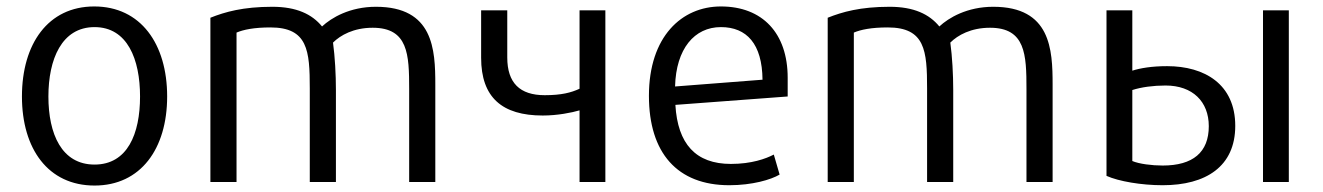

<svg xmlns="http://www.w3.org/2000/svg" viewBox="-20 -562 4100 595"><path d="M498 -263C498 -101 416 13 273 13C129 13 48 -101 48 -263C48 -426 129 -542 272 -542C416 -542 498 -426 498 -263ZM414 -263C414 -378 375 -478 273 -478C171 -478 130 -378 130 -263C130 -147 171 -52 273 -52C375 -52 414 -147 414 -263Z M1329 2H1248V-286C1248 -393 1245 -476 1135 -476C1076 -476 1035 -453 1012 -430C1018 -386 1021 -331 1021 -283V2H940V-288C940 -405 934 -477 818 -477C767 -477 734 -470 713 -461V2H632V-507C677 -525 733 -541 824 -541C899 -541 947 -518 978 -480C1007 -507 1064 -541 1145 -541C1323 -541 1329 -409 1329 -300Z M1856 2H1776V-220C1752 -213 1708 -204 1662 -204C1536 -204 1471 -260 1471 -383V-530H1552V-384C1552 -305 1591 -267 1668 -267C1720 -267 1750 -275 1776 -287V-530H1856Z M2421 -263 2073 -237C2080 -116 2136 -54 2245 -54C2309 -54 2353 -70 2378 -83L2396 -21C2369 -5 2311 12 2240 12C2079 12 1991 -88 1991 -265C1991 -449 2093 -542 2214 -542C2343 -542 2421 -459 2421 -321ZM2343 -315C2342 -426 2294 -478 2214 -478C2132 -478 2075 -411 2072 -294Z M3242 2H3161V-286C3161 -393 3158 -476 3048 -476C2989 -476 2948 -453 2925 -430C2931 -386 2934 -331 2934 -283V2H2853V-288C2853 -405 2847 -477 2731 -477C2680 -477 2647 -470 2626 -461V2H2545V-507C2590 -525 2646 -541 2737 -541C2812 -541 2860 -518 2891 -480C2920 -507 2977 -541 3058 -541C3236 -541 3242 -409 3242 -300Z M3409 -530H3489V-343C3514 -351 3550 -357 3597 -357C3713 -357 3808 -301 3808 -172C3808 -46 3717 12 3583 12C3517 12 3447 0 3409 -17ZM3726 -171C3726 -247 3676 -297 3592 -297C3554 -297 3517 -292 3489 -283V-63C3510 -54 3550 -49 3583 -49C3677 -49 3726 -90 3726 -171ZM3974 2H3894V-530H3974Z"/></svg>

Font: Repo Regular
Style: Regular
Weight: 400
Designer: Stefan Peev
Foundry: Context Ltd
Version: Version 1.502